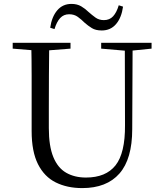

<svg xmlns="http://www.w3.org/2000/svg" viewBox="-20 -947 837 983"><path d="M237 -805Q245 -861 273 -894Q301 -927 346 -927Q375 -927 396 -914.5Q417 -902 433 -886Q451 -870 469 -857Q487 -844 512 -844Q541 -844 559 -863.5Q577 -883 588 -920L610 -913Q602 -856 574 -823.5Q546 -791 501 -791Q470 -791 450.5 -803Q431 -815 414 -830Q397 -847 378.5 -860.5Q360 -874 334 -874Q306 -874 288 -854.5Q270 -835 259 -798ZM401 16Q324 16 265.5 -13Q207 -42 174.5 -106.5Q142 -171 142 -276V-391Q142 -476 142 -560.5Q142 -645 140 -728H232Q231 -645 230.5 -561Q230 -477 230 -391V-291Q230 -199 253 -143Q276 -87 319 -62.5Q362 -38 420 -38Q522 -38 571.5 -100.5Q621 -163 620 -306L619 -728H659L657 -286Q657 -133 591.5 -58.5Q526 16 401 16ZM45 -698V-728H341V-698L201 -687H180ZM498 -698V-728H756V-698L647 -687H626Z"/></svg>

Font: Noto Serif TC
Style: Regular
Weight: 400
Designer: Ryoko NISHIZUKA  (kana & ideographs); Frank Grießhammer (Latin, Greek & Cyrillic); Wenlong ZHANG  (bopomofo); Sandoll Co
Foundry: Adobe
Version: Version 2.003-H1;hotconv 1.1.1;makeotfexe 2.6.0